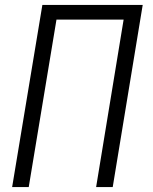

<svg xmlns="http://www.w3.org/2000/svg" viewBox="-20 -755 616 775"><path d="M29 0H96L208 -676H479L368 0H435L556 -735H151Z"/></svg>

Font: Iosevka Sparkle Light Oblique
Style: Regular
Weight: 300
Italic angle: -9°
Designer: Belleve Invis
Foundry: Belleve Invis
Version: Version 4.5.0; ttfautohint (v1.8.3)